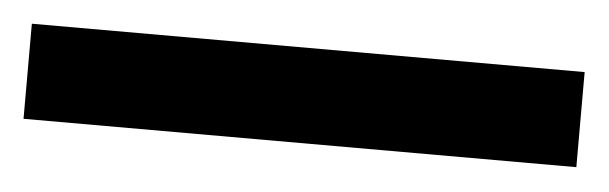

<svg xmlns="http://www.w3.org/2000/svg" viewBox="-24 14 549 173"><g transform="rotate(5 250.0 100.0)"><path d="M0 57H500V143H0Z"/></g></svg>

Font: .
Style: 
Weight: 500
Designer: A.Korolkova, Vitaly Kuzmin
Foundry: ParaType Ltd
Version: Version 1.000; Glyphs 3.2, build 3192.0